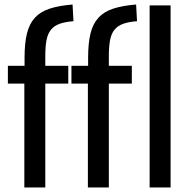

<svg xmlns="http://www.w3.org/2000/svg" viewBox="-20 -832 837 852"><path d="M370 -461H297V-540H371V-576Q371 -640 381.5 -683Q392 -726 416.5 -753Q441 -780 482 -793.5Q523 -807 584 -812L588 -738Q551 -735 527 -726.5Q503 -718 488.5 -700.5Q474 -683 468.5 -654.5Q463 -626 463 -583V-540H565V-461H463V0H370ZM644 -808H737V0H644ZM88 -461H15V-540H89V-576Q89 -640 99.5 -683Q110 -726 134.5 -753Q159 -780 200 -793.5Q241 -807 302 -812L306 -738Q269 -735 245 -726.5Q221 -718 206.5 -700.5Q192 -683 186.5 -654.5Q181 -626 181 -583V-540H283V-461H181V0H88Z"/></svg>

Font: Encode Sans Compressed
Style: Medium
Weight: 500
Designer: Pablo Impallari, Andres Torresi
Foundry: Pablo Impallari, Andres Torresi
Version: Version 1.000; ttfautohint (v1.00) -l 8 -r 50 -G 200 -x 14 -